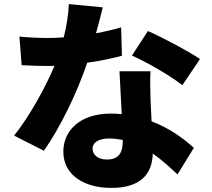

<svg xmlns="http://www.w3.org/2000/svg" viewBox="-20 -848 1040 940"><path d="M483 -812 317 -828C315 -777 306 -719 292 -665C266 -663 240 -662 214 -662C181 -662 121 -664 75 -669L86 -529C132 -526 173 -525 215 -525C226 -525 236 -525 247 -526C203 -422 127 -282 49 -184L195 -110C276 -225 360 -400 407 -541C475 -550 536 -564 577 -575L573 -714C539 -704 497 -694 450 -685C464 -735 476 -781 483 -812ZM433 -121C433 -150 464 -170 513 -170C537 -170 559 -167 581 -163C581 -161 581 -159 581 -158C581 -102 563 -67 503 -67C461 -67 433 -89 433 -121ZM717 -499H565C568 -443 572 -360 576 -289C559 -291 541 -292 523 -292C369 -292 290 -206 290 -106C290 10 393 72 525 72C673 72 725 0 728 -96C777 -62 818 -23 849 6L929 -124C879 -170 809 -221 722 -254C720 -296 718 -335 717 -359C716 -408 714 -456 717 -499ZM873 -431 959 -559C905 -596 776 -665 704 -696L626 -576C696 -545 813 -478 873 -431Z"/></svg>

Font: Source Han Sans HK Heavy
Style: Regular
Weight: 900
Designer: Ryoko NISHIZUKA 西塚涼子 (kana, bopomofo & ideographs); Paul D. Hunt (Latin, Greek & Cyrillic); Sandoll Communications 산돌커뮤니
Foundry: Adobe
Version: Version 2.000;hotconv 1.0.107;makeotfexe 2.5.65593